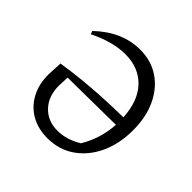

<svg xmlns="http://www.w3.org/2000/svg" viewBox="-134 -611 742 742"><g transform="rotate(45 236.5 -240.0)"><path d="M231 -488Q291 -488 336 -458Q381 -428 406.5 -374Q432 -320 432 -248Q432 -174 405 -116Q378 -58 330 -25Q282 8 219 8Q168 8 129.5 -14Q91 -36 69.5 -76Q48 -116 48 -168L51 -232Q102 -240 150.5 -245Q199 -250 252 -253Q305 -256 370 -257Q365 -343 320.5 -389Q276 -435 203 -435Q135 -435 54 -395L49 -408Q133 -488 231 -488ZM107 -167Q107 -110 140 -75Q173 -40 226 -40Q276 -40 325 -70Q365 -137 370 -216L109 -213Z"/></g></svg>

Font: Piazzolla Light
Style: Regular
Weight: 300
Designer: Juan Pablo del Peral
Foundry: Huerta Tipografica
Version: Version 1.330